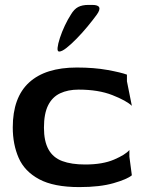

<svg xmlns="http://www.w3.org/2000/svg" viewBox="-20 -752 597 782"><path d="M303 10Q199 10 139.5 -22Q80 -54 56 -109Q32 -164 32 -233Q32 -355 98.5 -416Q165 -477 293 -477Q363 -477 418 -467Q473 -457 497 -448V-421L517 -321Q495 -342 438 -364.5Q381 -387 300 -387Q257 -387 225 -372Q193 -357 176 -323Q159 -289 159 -232Q159 -177 177.5 -143.5Q196 -110 233.5 -96Q271 -82 327 -82Q398 -82 444.5 -102Q491 -122 507 -141V-114L517 -38Q498 -22 442.5 -6Q387 10 303 10ZM221 -542Q213 -542 214.5 -557.5Q216 -573 224 -597.5Q232 -622 244 -647.5Q256 -673 269 -693Q282 -715 298.5 -723.5Q315 -732 340 -732H356Q403 -732 374 -692Q358 -670 336.5 -644Q315 -618 292.5 -595Q270 -572 251 -557Q232 -542 221 -542Z"/></svg>

Font: Red Rose SemiBold
Style: Regular
Weight: 600
Designer: Jaikishan Patel
Version: Version 2.000